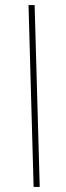

<svg xmlns="http://www.w3.org/2000/svg" viewBox="-20 -734 261 754"><path d="M112 0H136L116 -714H92Z"/></svg>

Font: Noto Sans Arabic UI Th
Style: Regular
Weight: 100
Designer: Monotype Design Team, Nadine Chahine and Nizar Qandah
Foundry: Monotype Imaging Inc.
Version: Version 2.010